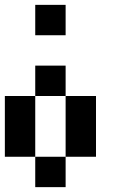

<svg xmlns="http://www.w3.org/2000/svg" viewBox="-20 -770 540 790"><path d="M125 -625V-750H250V-625ZM125 -375V-500H250V-375ZM125 -125H0V-375H125ZM375 -125H250V-375H375ZM250 -125V0H125V-125Z"/></svg>

Font: Tiny5
Style: Regular
Weight: 400
Designer: Stefan Schmidt
Foundry: Made with Bits'n'Picas by Kreative Software
Version: Version 1.002; ttfautohint (v1.8.4.7-5d5b)